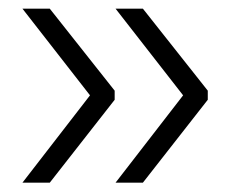

<svg xmlns="http://www.w3.org/2000/svg" viewBox="-20 -458 530 432"><path d="M182.5 -243.5 30.5 -438.5H92L238 -254V-233.5L92 -47H30.5ZM392 -243.5 240 -438.5H301.5L447.5 -254V-233.5L301.5 -47H240Z"/></svg>

Font: Anek Gurmukhi Light
Style: Regular
Weight: 300
Designer: Sarang Kulkarni (Gurmukhi), Yesha Goshar (Latin)
Foundry: Ek Type
Version: Version 1.003